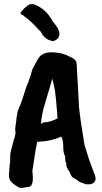

<svg xmlns="http://www.w3.org/2000/svg" viewBox="-20 -878 507 950"><path d="M190 -270Q192 -272 213.5 -274.5Q235 -277 264 -292Q265 -292 263 -316Q260 -358 258 -376Q256 -400 254 -410Q254 -429 239 -489L195 -340Q181 -278 184 -264ZM128 -857 144 -858Q191 -842 222 -802Q238 -779 238 -776Q267 -741 272 -725Q278 -700 265.5 -687.5Q253 -675 240 -675Q201 -681 181 -722Q170 -732 150 -754Q130 -774 117 -784Q98 -798 97 -801Q76 -808 84 -818Q105 -846 128 -857ZM55 -241 61 -285Q61 -298 65 -311Q65 -328 82 -362Q82 -364 91 -388Q91 -390 110 -447L122 -476Q122 -480 127 -491.5Q132 -503 134.5 -514.5Q137 -526 141 -537Q155 -564 166 -583Q187 -623 244 -619L276 -616Q306 -608 322 -599Q345 -590 353 -579.5Q361 -569 360 -545Q361 -533 366 -441Q371 -349 371 -348L376 -305Q376 -299 398 -161L420 -91Q440 -35 441.5 -32.5Q443 -30 450 -11Q461 22 431 33Q404 37 391 28Q386 28 368 19Q366 14 356.5 9.5Q347 5 344 2Q333 -1 324 -29Q321 -31 313 -45Q306 -59 309 -68Q302 -77 302 -105Q293 -120 293 -152Q293 -184 283 -202Q232 -179 174 -177Q163 -177 163 -173Q163 -164 157 -141L140 -31Q150 43 122 47Q114 47 95.5 51Q77 55 65 44Q42 31 32.5 17.5Q23 4 24 -13Q25 -27 29 -73Q31 -75 30.5 -95.5Q30 -116 33 -127L49 -189Q52 -191 57 -219Q56 -221 56 -229Z"/></svg>

Font: Caveat Brush
Style: Regular
Weight: 400
Designer: Pablo Impallari
Foundry: Creative Lab NY
Version: Version 1.096; ttfautohint (v1.3)